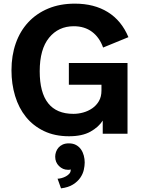

<svg xmlns="http://www.w3.org/2000/svg" viewBox="-20 -734 789 1054"><path d="M358 -388H680V0H544V-72Q521 -36 476 -11Q431 14 359 14Q281 14 221.5 -14.5Q162 -43 122.5 -92Q83 -141 63 -207Q43 -273 43 -348Q43 -429 66.5 -496Q90 -563 135 -611.5Q180 -660 244.5 -687Q309 -714 391 -714Q497 -714 572 -667.5Q647 -621 685 -530L546 -473Q526 -529 485 -559.5Q444 -590 385 -590Q301 -590 249.5 -527Q198 -464 198 -343Q198 -109 383 -109Q410 -109 437 -116.5Q464 -124 486.5 -139.5Q509 -155 523 -179Q537 -203 537 -237V-269H358ZM445 158Q445 176 440 198.5Q435 221 420.5 242Q406 263 380.5 279Q355 295 315 300L296 247Q306 247 318.5 243.5Q331 240 342 234Q353 228 360.5 219.5Q368 211 368 200V196Q363 198 359 198H352Q325 198 304 177.5Q283 157 283 126Q283 113 287.5 100Q292 87 301 76.5Q310 66 324 59.5Q338 53 358 53Q381 53 397.5 62Q414 71 424.5 86Q435 101 440 120Q445 139 445 158Z"/></svg>

Font: Post Grotesk Bold
Style: Bold
Weight: 700
Version: Version 1.0